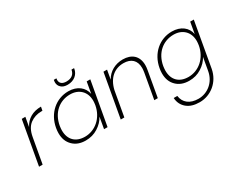

<svg xmlns="http://www.w3.org/2000/svg" viewBox="-122 -1276 2564 2082"><g transform="rotate(-30 1159.5 -235.0)"><path d="M78 0 134 -313C146 -382 172 -431 213 -462C254 -492 301 -507 354 -507H368L377 -554C273 -554 197 -509 154 -426L175 -543H130L33 0Z M397 -209C397 -142 417 -90 457 -51C496 -12 549 8 615 8C672 8 724 -6 769 -35C814 -63 849 -99 872 -143L847 0H891L988 -543H943L918 -401C901 -488 828 -550 715 -550C562 -550 433 -441 403 -272C399 -250 397 -229 397 -209ZM444 -216C444 -231 446 -250 449 -272C475 -421 582 -511 714 -511C770 -511 815 -494 849 -461C883 -427 900 -382 900 -325C900 -310 898 -292 895 -272C869 -127 757 -32 629 -32C514 -32 444 -100 444 -216ZM667 -641C685 -623 712 -614 748 -614C831 -614 884 -664 895 -727L896 -736H864C855 -681 817 -651 754 -651C701 -651 673 -675 673 -716C673 -720 674 -727 675 -736H643L641 -727C640 -718 639 -711 639 -707C639 -680 648 -658 667 -641Z M1101 0 1156 -310C1187 -445 1273 -515 1385 -515C1481 -515 1537 -464 1537 -368C1537 -354 1535 -336 1532 -315L1476 0H1520L1576 -318C1580 -340 1582 -360 1582 -378C1582 -494 1510 -554 1399 -554C1306 -554 1223 -510 1178 -429L1198 -543H1153L1056 0Z M1734 217C1773 250 1826 266 1894 266C2033 266 2157 168 2185 17L2284 -543H2239L2214 -402C2198 -489 2124 -550 2011 -550C1858 -550 1729 -441 1699 -272C1695 -250 1693 -229 1693 -209C1693 -142 1713 -90 1753 -51C1792 -12 1845 8 1912 8C1969 8 2020 -6 2065 -35C2110 -63 2145 -99 2168 -142L2140 17C2118 146 2015 227 1901 227C1792 227 1726 172 1715 85H1670C1673 140 1695 184 1734 217ZM1745 -272C1771 -421 1878 -511 2010 -511C2066 -511 2111 -494 2145 -461C2179 -427 2196 -382 2196 -325C2196 -310 2194 -292 2191 -272C2165 -127 2053 -32 1925 -32C1810 -32 1740 -100 1740 -216C1740 -231 1742 -250 1745 -272Z"/></g></svg>

Font: Momo Neue ExtLt
Style: Italic
Weight: 200
Italic angle: -10°
Designer: Ninad Kale (Devanagari), Jonny Pinhorn (Latin)
Foundry: Indian Type Foundry
Version: 4.004